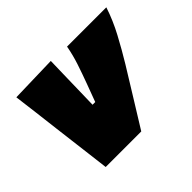

<svg xmlns="http://www.w3.org/2000/svg" viewBox="-117 -683 857 857"><g transform="rotate(-45 312.0 -254.0)"><path d="M118.5 0Q113 -46 106.8 -95.5Q100.5 -145 95 -190.5L84 -279.5Q77.5 -334.5 70.5 -391Q63.5 -447.5 56.5 -502L280 -508Q279 -463.5 277.5 -406.5Q276 -349.5 275 -298L273.5 -238H290.5L322.5 -324Q339 -368.5 353.8 -413Q368.5 -457.5 376.5 -502H624.5Q604 -439.5 571.5 -378.8Q539 -318 505.5 -263Q463.5 -195 422.5 -128.5Q381.5 -62 343 0Z"/></g></svg>

Font: Commissioner Black
Style: Italic
Weight: 900
Italic angle: -12°
Designer: Kostas Bartsokas
Foundry: Kostas Bartsokas
Version: Version 1.000; ttfautohint (v1.8.3)